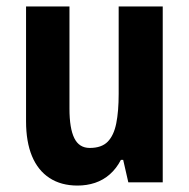

<svg xmlns="http://www.w3.org/2000/svg" viewBox="-20 -567 588 597"><path d="M486 -547V0H379L363 -70H356Q342 -43 321.5 -25Q301 -7 275.5 1.5Q250 10 221 10Q170 10 134 -13.5Q98 -37 79.5 -81.5Q61 -126 61 -190V-547H196V-229Q196 -168 211 -137.5Q226 -107 259 -107Q296 -107 315 -126.5Q334 -146 341.5 -183.5Q349 -221 349 -275V-547Z"/></svg>

Font: Noto Sans Condensed
Style: Regular
Weight: 400
Width: 3
Version: Version 2.013